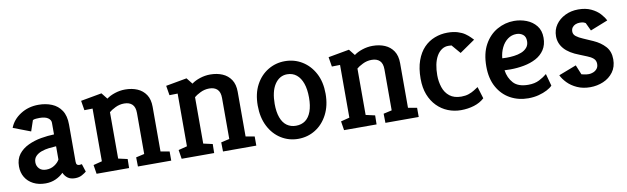

<svg xmlns="http://www.w3.org/2000/svg" viewBox="-37 -842 3911 1198"><g transform="rotate(-10 1918.5 -242.5)"><path d="M179 4Q135 4 102 -13Q69 -30 51 -60Q33 -90 33 -129Q33 -175 56.5 -205.5Q80 -236 118.5 -254Q157 -272 200.5 -279.5Q244 -287 283 -288V-362Q283 -380 265 -392.5Q247 -405 211 -405Q201 -405 189 -404Q177 -403 169 -399L146 -331L36 -373Q55 -423 105 -455Q155 -487 219 -487Q265 -487 303 -471.5Q341 -456 363.5 -422Q386 -388 386 -332V-97Q386 -84 391 -78.5Q396 -73 405 -73Q410 -73 415 -74Q420 -75 422 -75L438 -25Q430 -18 411 -7Q392 4 366 4Q337 4 319.5 -9Q302 -22 293 -43Q272 -22 243 -9Q214 4 179 4ZM198 -80Q227 -80 250 -95Q273 -110 283 -129V-213Q262 -212 237 -209Q212 -206 189.5 -198Q167 -190 152.5 -175Q138 -160 138 -136Q138 -113 153.5 -96.5Q169 -80 198 -80Z M502 0 493 -57 548 -71V-405L496 -404L486 -465L619 -489L650 -450Q671 -466 703 -476.5Q735 -487 768 -487Q811 -487 845 -472.5Q879 -458 899 -428Q919 -398 919 -351V-68L975 -58V0H764L763 -58L816 -70V-330Q816 -367 798 -384.5Q780 -402 747 -402Q717 -402 690 -388.5Q663 -375 651 -364V-70L709 -57L708 0Z M1041 0 1032 -57 1087 -71V-405L1035 -404L1025 -465L1158 -489L1189 -450Q1210 -466 1242 -476.5Q1274 -487 1307 -487Q1350 -487 1384 -472.5Q1418 -458 1438 -428Q1458 -398 1458 -351V-68L1514 -58V0H1303L1302 -58L1355 -70V-330Q1355 -367 1337 -384.5Q1319 -402 1286 -402Q1256 -402 1229 -388.5Q1202 -375 1190 -364V-70L1248 -57L1247 0Z M1780 4Q1721 4 1672 -26.5Q1623 -57 1594.5 -113Q1566 -169 1566 -244Q1566 -320 1595 -374.5Q1624 -429 1673 -458.5Q1722 -488 1780 -488Q1840 -488 1889 -458Q1938 -428 1967 -373.5Q1996 -319 1996 -244Q1996 -169 1967 -113Q1938 -57 1889 -26.5Q1840 4 1780 4ZM1780 -79Q1815 -79 1839.5 -97Q1864 -115 1877 -151Q1890 -187 1890 -238Q1890 -291 1877 -328Q1864 -365 1839.5 -385Q1815 -405 1780 -405Q1755 -405 1735 -393Q1715 -381 1700.5 -358.5Q1686 -336 1679 -305Q1672 -274 1672 -236Q1672 -185 1685 -149.5Q1698 -114 1722.5 -96.5Q1747 -79 1780 -79Z M2070 0 2061 -57 2116 -71V-405L2064 -404L2054 -465L2187 -489L2218 -450Q2239 -466 2271 -476.5Q2303 -487 2336 -487Q2379 -487 2413 -472.5Q2447 -458 2467 -428Q2487 -398 2487 -351V-68L2543 -58V0H2332L2331 -58L2384 -70V-330Q2384 -367 2366 -384.5Q2348 -402 2315 -402Q2285 -402 2258 -388.5Q2231 -375 2219 -364V-70L2277 -57L2276 0Z M2811 4Q2768 4 2729 -11.5Q2690 -27 2660 -57.5Q2630 -88 2613 -131.5Q2596 -175 2596 -233Q2596 -299 2613.5 -347.5Q2631 -396 2660.5 -426.5Q2690 -457 2729 -472Q2768 -487 2810 -487Q2847 -487 2874.5 -478.5Q2902 -470 2920.5 -457Q2939 -444 2950.5 -432Q2962 -420 2967 -415L2870 -348L2822 -404L2805 -405Q2780 -406 2760 -392.5Q2740 -379 2727 -355.5Q2714 -332 2708 -301.5Q2702 -271 2702 -236Q2702 -196 2714 -159.5Q2726 -123 2754 -101Q2782 -79 2828 -79Q2854 -79 2874.5 -86Q2895 -93 2910.5 -103Q2926 -113 2937 -120L2960 -45Q2933 -20 2894 -8Q2855 4 2811 4Z M3237 4Q3175 4 3124 -24Q3073 -52 3043 -106Q3013 -160 3013 -237Q3013 -319 3043.5 -374.5Q3074 -430 3124.5 -458.5Q3175 -487 3232 -487Q3273 -487 3310.5 -472.5Q3348 -458 3372 -428Q3396 -398 3396 -352Q3396 -307 3375.5 -276Q3355 -245 3321 -227Q3287 -209 3244.5 -201Q3202 -193 3158 -193L3121 -194Q3128 -145 3158 -112Q3188 -79 3252 -79Q3293 -79 3322 -94Q3351 -109 3371 -126L3392 -49Q3380 -36 3357 -24Q3334 -12 3303.5 -4Q3273 4 3237 4ZM3120 -270 3148 -269Q3170 -269 3195 -272Q3220 -275 3241.5 -283.5Q3263 -292 3277 -308Q3291 -324 3291 -349Q3291 -378 3273.5 -391Q3256 -404 3233 -404Q3202 -404 3177.5 -386Q3153 -368 3138 -337Q3123 -306 3120 -270Z M3630 3Q3584 3 3547.5 -13.5Q3511 -30 3487 -55Q3463 -80 3452 -104L3564 -147L3589 -86Q3595 -85 3607 -82Q3619 -79 3636 -79Q3648 -79 3662.5 -84.5Q3677 -90 3687 -102Q3697 -114 3697 -133Q3697 -155 3682 -168Q3667 -181 3644.5 -189.5Q3622 -198 3599 -208Q3535 -232 3504.5 -267Q3474 -302 3474 -347Q3474 -388 3496 -419.5Q3518 -451 3555.5 -469.5Q3593 -488 3639 -488Q3686 -488 3720 -472Q3754 -456 3775 -433Q3796 -410 3806 -389L3695 -345L3671 -396Q3669 -398 3660 -401.5Q3651 -405 3635 -405Q3620 -405 3607.5 -400Q3595 -395 3587 -384.5Q3579 -374 3579 -358Q3579 -340 3595 -327.5Q3611 -315 3638.5 -303.5Q3666 -292 3699 -277Q3744 -257 3772.5 -225.5Q3801 -194 3801 -144Q3801 -96 3776.5 -63Q3752 -30 3713 -13.5Q3674 3 3630 3Z"/></g></svg>

Font: Kreon Medium
Style: Regular
Weight: 500
Version: Version 2.002